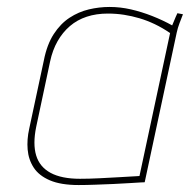

<svg xmlns="http://www.w3.org/2000/svg" viewBox="-20 -528 546 552"><path d="M506 -487 490 -490Q490 -490 485 -479Q480 -468 475 -455Q448 -470 417.5 -482Q387 -494 356.5 -501Q326 -508 295 -508Q265 -508 235.5 -501Q206 -494 180 -477Q154 -460 134.5 -430Q115 -400 106 -354L64 -158Q57 -127 59.5 -98Q62 -69 77 -46Q92 -23 123.5 -9.5Q155 4 206 4Q228 4 254 3Q280 2 305.5 1Q331 0 351.5 -1.5Q372 -3 384.5 -3.5Q397 -4 396 -4L488 -434Q491 -448 496 -461Q501 -474 506 -487ZM84 -163 124 -351Q131 -384 145.5 -409.5Q160 -435 181 -453Q202 -471 229.5 -480Q257 -489 290 -489Q314 -489 336.5 -485.5Q359 -482 381 -475.5Q403 -469 425 -458.5Q447 -448 469 -433L381 -22Q382 -22 365 -21Q348 -20 321.5 -18.5Q295 -17 265.5 -15.5Q236 -14 210 -14Q157 -14 125.5 -31Q94 -48 84 -81Q74 -114 84 -163Z"/></svg>

Font: Advent Pro Thin
Style: Italic
Weight: 250
Italic angle: -12°
Version: Version 3.000